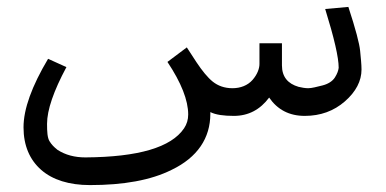

<svg xmlns="http://www.w3.org/2000/svg" viewBox="-20 -335 1115 555"><path d="M524 -4C524 11 520 24 512 36C475 91 380 119 227 120C196 120 169 113 146 98C136 90 129 83 123 73C117 63 116 46 116 23C116 -17 135 -72 172 -141L119 -165C72 -86 48 -20 48 33C48 86 66 127 99 156C132 185 180 200 240 200C337 200 416 186 476 156C551 120 588 64 588 -6V-11C604 -3 627 0 656 0C698 0 732 -18 758 -53C782 -18 816 0 861 0C906 0 945 -14 977 -42C1009 -70 1025 -101 1025 -134C1025 -149 1023 -167 1021 -188C1019 -209 1008 -251 987 -315L920 -309C946 -225 959 -169 959 -139C958 -131 955 -122 948 -111C941 -100 928 -92 912 -88C896 -84 881 -80 871 -80C861 -80 852 -82 843 -84C812 -93 795 -113 795 -146V-210H730V-150C730 -137 724 -120 710 -104C696 -88 675 -80 652 -80C629 -80 610 -87 595 -99C580 -111 564 -131 548 -155L520 -198L464 -156C504 -96 524 -45 524 -4Z"/></svg>

Font: Iranian Sans 
Style: Regular
Weight: 400
Designer: Hooman Mehr, Hadi Navid in Neviseh Pardaz Co. Ltd. (http://nevisa.com)
Foundry: http://font-store.ir
Version: 5.0.0 build 1/7/1393